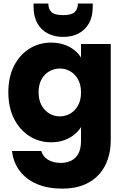

<svg xmlns="http://www.w3.org/2000/svg" viewBox="-20 -811 719 1105"><path d="M273.8 -565.8Q315.1 -565.8 348.4 -554.4Q381.7 -542.9 406.5 -523.7Q431.4 -504.5 446.3 -479.5V-557.9H617.3V-1Q617.3 55 600.6 104.8Q583.9 154.7 549.9 192.8Q515.9 230.9 463.3 252.8Q410.6 274.6 338.2 274.6Q255.2 274.6 193 248.2Q130.8 221.8 93.8 173Q56.7 124.3 49.2 58H217.7Q226.5 89.9 256 108.2Q285.6 126.5 329.8 126.5Q362.7 126.5 389 114.1Q415.2 101.6 430.8 73.6Q446.3 45.5 446.3 -1V-79.8Q431.4 -55.3 406.3 -35.4Q381.2 -15.4 348.1 -3.7Q315.1 7.9 273.8 7.9Q205.5 7.9 149.6 -27.5Q93.8 -62.9 60.9 -127.4Q28 -191.9 28 -280.1Q28 -368.3 60.9 -432.3Q93.8 -496.3 149.6 -531.1Q205.5 -565.8 273.8 -565.8ZM446.3 -279.2Q446.3 -323.4 429.1 -354Q412 -384.7 384.3 -400.7Q356.6 -416.6 324.2 -416.6Q292.2 -416.6 264.3 -400.9Q236.3 -385.2 219.2 -355Q202.1 -324.8 202.1 -280.1Q202.1 -235.9 219.2 -204.8Q236.3 -173.6 264.3 -157.4Q292.2 -141.2 324.2 -141.2Q356.6 -141.2 384.3 -157.2Q412 -173.2 429.1 -204.1Q446.3 -235 446.3 -279.2ZM513.8 -771.4Q513.8 -715.6 492.1 -677Q470.4 -638.3 432.1 -618.5Q393.9 -598.6 343.2 -598.6Q293.6 -598.6 255.1 -618.5Q216.5 -638.3 194.8 -677.2Q173.2 -716.1 173.2 -771.9V-790.8H258.2Q258.2 -759.4 276.2 -741.7Q294.2 -724 343.2 -724Q392.2 -724 410.2 -741.7Q428.2 -759.4 428.2 -790.8H513.8Z"/></svg>

Font: Poppins Variable
Style: Regular
Weight: 100
Designer: Jonny Pinhorn
Foundry: Indian Type Foundry
Version: Version 6.000